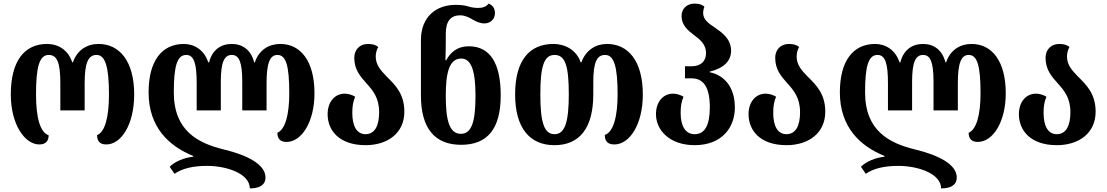

<svg xmlns="http://www.w3.org/2000/svg" viewBox="-20 -793 6144 1066"><path d="M198 9C234 9 250 -10 250 -42C203 -58 180 -139 180 -269C180 -423 199 -488 251 -488C299 -488 315 -440 315 -330V-180H450V-330C450 -440 468 -488 516 -488C563 -488 585 -427 585 -269C585 -143 563 -60 519 -43C519 -12 532 9 570 9C653 9 725 -101 725 -269C725 -453 644 -549 527 -549C463 -549 408 -515 385 -447H381C359 -515 304 -549 241 -549C117 -549 40 -456 40 -269C40 -100 119 9 198 9Z M1536 -549C1473 -549 1418 -516 1395 -447H1391C1374 -516 1326 -549 1267 -549C1206 -549 1158 -516 1141 -447H1136C1114 -516 1058 -549 1001 -549C879 -549 805 -456 805 -280C805 -86 919 19 1053 73V77C1005 82 951 103 922 133L949 172C992 142 1052 128 1130 128C1239 128 1367 171 1367 253C1417 253 1454 237 1454 192C1454 118 1348 67 1223 37C1080 2 945 -66 945 -280C945 -425 963 -488 1014 -488C1057 -488 1072 -441 1072 -331V-180H1206V-339C1206 -447 1225 -488 1267 -488C1308 -488 1325 -447 1325 -339V-180H1460V-331C1460 -441 1478 -488 1520 -488C1568 -488 1586 -429 1586 -275C1586 -157 1564 -74 1520 -56C1520 -25 1534 -5 1571 -5C1654 -5 1726 -115 1726 -275C1726 -453 1650 -549 1536 -549Z M2010 13C2131 13 2225 -53 2225 -173C2225 -274 2172 -323 2127 -368C2095 -401 2066 -432 2066 -479C2066 -498 2071 -517 2080 -532C2067 -543 2050 -549 2023 -549C1977 -549 1947 -517 1947 -472C1947 -406 1981 -368 2015 -330C2050 -291 2085 -250 2085 -170C2085 -93 2060 -48 2009 -48C1961 -48 1936 -93 1936 -166C1936 -201 1940 -229 1952 -256C1934 -267 1912 -273 1894 -273C1839 -273 1799 -228 1799 -159C1799 -70 1862 13 2010 13Z M2540 11C2687 11 2760 -78 2760 -264C2760 -445 2699 -536 2583 -536C2518 -536 2482 -503 2457 -458H2453C2454 -489 2455 -531 2455 -561V-606C2455 -676 2483 -708 2535 -708C2561 -708 2585 -696 2605 -684C2624 -673 2645 -663 2670 -663C2699 -663 2728 -683 2728 -720C2728 -749 2713 -765 2693 -773C2679 -755 2659 -749 2635 -749C2617 -749 2600 -751 2581 -757C2561 -763 2541 -766 2509 -766C2405 -766 2317 -703 2317 -570V-263C2317 -78 2396 11 2540 11ZM2539 -50C2475 -50 2455 -124 2455 -262C2455 -389 2474 -468 2541 -468C2599 -468 2620 -393 2620 -261C2620 -119 2599 -50 2539 -50Z M3058 13C3196 13 3274 -79 3274 -270V-337C3274 -446 3293 -488 3340 -488C3390 -488 3409 -420 3409 -269C3409 -144 3385 -59 3338 -44C3338 -12 3351 9 3391 9C3475 9 3549 -101 3549 -268C3549 -457 3466 -549 3350 -549C3288 -549 3232 -515 3208 -447H3204C3181 -515 3118 -549 3053 -549C2918 -549 2840 -456 2840 -269C2840 -80 2923 13 3058 13ZM3059 -48C3001 -48 2980 -113 2980 -269C2980 -424 3000 -488 3059 -488C3118 -488 3138 -428 3138 -269C3138 -117 3117 -48 3059 -48Z M3837 13C3986 13 4060 -83 4060 -196C4060 -311 4000 -376 3920 -392V-395C4000 -415 4039 -455 4039 -511C4039 -578 3989 -612 3946 -642C3912 -664 3884 -686 3884 -720C3884 -732 3886 -743 3891 -756C3878 -767 3863 -773 3836 -773C3792 -773 3764 -743 3764 -704C3764 -653 3799 -624 3835 -597C3869 -572 3900 -545 3900 -498C3900 -455 3873 -425 3819 -425H3783V-358H3820C3884 -358 3921 -312 3921 -197C3921 -96 3892 -48 3837 -48C3786 -48 3759 -92 3759 -167C3759 -201 3763 -229 3775 -256C3757 -267 3735 -273 3717 -273C3662 -273 3622 -228 3622 -159C3622 -71 3697 13 3837 13Z M4347 13C4468 13 4562 -53 4562 -173C4562 -274 4509 -323 4464 -368C4432 -401 4403 -432 4403 -479C4403 -498 4408 -517 4417 -532C4404 -543 4387 -549 4360 -549C4314 -549 4284 -517 4284 -472C4284 -406 4318 -368 4352 -330C4387 -291 4422 -250 4422 -170C4422 -93 4397 -48 4346 -48C4298 -48 4273 -93 4273 -166C4273 -201 4277 -229 4289 -256C4271 -267 4249 -273 4231 -273C4176 -273 4136 -228 4136 -159C4136 -70 4199 13 4347 13Z M5374 -549C5311 -549 5256 -516 5233 -447H5229C5212 -516 5164 -549 5105 -549C5044 -549 4996 -516 4979 -447H4974C4952 -516 4896 -549 4839 -549C4717 -549 4643 -456 4643 -280C4643 -86 4757 19 4891 73V77C4843 82 4789 103 4760 133L4787 172C4830 142 4890 128 4968 128C5077 128 5205 171 5205 253C5255 253 5292 237 5292 192C5292 118 5186 67 5061 37C4918 2 4783 -66 4783 -280C4783 -425 4801 -488 4852 -488C4895 -488 4910 -441 4910 -331V-180H5044V-339C5044 -447 5063 -488 5105 -488C5146 -488 5163 -447 5163 -339V-180H5298V-331C5298 -441 5316 -488 5358 -488C5406 -488 5424 -429 5424 -275C5424 -157 5402 -74 5358 -56C5358 -25 5372 -5 5409 -5C5492 -5 5564 -115 5564 -275C5564 -453 5488 -549 5374 -549Z M5848 13C5969 13 6063 -53 6063 -173C6063 -274 6010 -323 5965 -368C5933 -401 5904 -432 5904 -479C5904 -498 5909 -517 5918 -532C5905 -543 5888 -549 5861 -549C5815 -549 5785 -517 5785 -472C5785 -406 5819 -368 5853 -330C5888 -291 5923 -250 5923 -170C5923 -93 5898 -48 5847 -48C5799 -48 5774 -93 5774 -166C5774 -201 5778 -229 5790 -256C5772 -267 5750 -273 5732 -273C5677 -273 5637 -228 5637 -159C5637 -70 5700 13 5848 13Z"/></svg>

Font: Noto Serif Georgian Condensed Bold
Style: Regular
Weight: 700
Width: 3
Designer: Monotype Design Team, Akaki Razmadze
Foundry: Google LLC
Version: Version 2.003